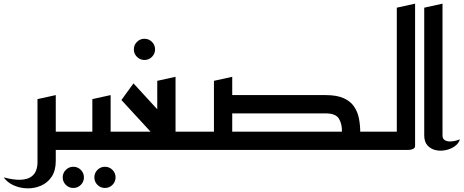

<svg xmlns="http://www.w3.org/2000/svg" viewBox="-105 -820 2535 1050"><path d="M174 0V-100H320V0ZM-85 150Q-28 165 8.5 163Q45 161 65 147Q85 133 92.5 112Q100 91 100 70V-278L200 -300V60Q200 113 177.5 146.5Q155 180 119 195.5Q83 211 43.5 210Q4 209 -30.5 193.5Q-65 178 -85 150Z M469 208Q445 208 428 191Q411 174 411 150Q411 126 428 109Q445 92 469 92Q493 92 510 109Q527 126 527 150Q527 174 510 191Q493 208 469 208ZM296 208Q272 208 255 191Q238 174 238 150Q238 126 255 109Q272 92 296 92Q320 92 337 109Q354 126 354 150Q354 174 337 191Q320 208 296 208Z M400 0V-100H620V0ZM280 0V-100H400V-278L500 -300V-23Q500 -11 490 -6Q480 -1 470 -0.5Q460 0 460 0Z M685 -492Q661 -492 644 -509Q627 -526 627 -550Q627 -574 644 -591Q661 -608 685 -608Q709 -608 726 -591Q743 -574 743 -550Q743 -526 726 -509Q709 -492 685 -492Z M580 0V-100H970V0ZM768 -46 559 -273 625 -364 848 -121ZM755 -50V-378L855 -400V-50Z M1790 0V-100H1985V0ZM1065 -50V-378L1165 -400V-50ZM930 0V-100H1205V0ZM1110 0V-100H1765Q1766 -142 1748.5 -171Q1731 -200 1675 -200H1110V-300H1675Q1737 -300 1774.5 -283Q1812 -266 1831.5 -237Q1851 -208 1858 -172Q1865 -136 1865 -97.5Q1865 -59 1865 -23Q1865 -11 1855 -6Q1845 -1 1835 -0.5Q1825 0 1825 0Z M1945 0V-100H2065V-778L2165 -800V-23Q2165 -11 2155 -6Q2145 -1 2135 -0.5Q2125 0 2125 0Z M2410 -58Q2404 -36 2382.5 -20.5Q2361 -5 2332.5 1Q2304 7 2277.5 1Q2251 -5 2233 -24.5Q2215 -44 2215 -80V-778L2315 -800V-80Q2315 -62 2326 -54.5Q2337 -47 2353 -46.5Q2369 -46 2385 -50Q2401 -54 2410 -58Z"/></svg>

Font: Reem Kufi Fun
Style: Regular
Weight: 400
Designer: Khaled Hosny
Version: Version 1.005